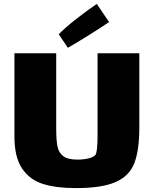

<svg xmlns="http://www.w3.org/2000/svg" viewBox="-20 -916 788 984"><path d="M694 -643V-264Q694 -146 668.5 -80Q643 -14 572.5 17Q502 48 368 48Q269 48 201 27Q133 6 93.5 -52Q54 -110 54 -216V-643H268V-261Q268 -198 274.5 -165.5Q281 -133 304.5 -115.5Q328 -98 377 -98Q407 -98 433 -104Q459 -110 469 -122Q480 -136 480 -226V-643ZM476 -896 539 -803Q501 -777 438 -737.5Q375 -698 328 -671L281 -740Q308 -769 364 -813.5Q420 -858 476 -896Z"/></svg>

Font: Lalezar
Style: Bold
Weight: 700
Designer: Borna Izadpanah
Foundry: Borna Izadpanah
Version: Version 1.003;January 24, 2021;FontCreator 13.0.0.2683 64-bi